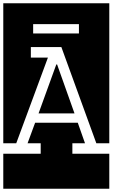

<svg xmlns="http://www.w3.org/2000/svg" viewBox="-32 -937 686 1170"><path d="M-12 -917H634V-64H555L342 -650H156V-586H260L67 -64H-12ZM170 -733H449V-790H170ZM316 -544 422 -246H203L311 -544ZM634 213H-12V0H216V-64H136L182 -189H442L486 -64H409V0H634Z"/></svg>

Font: Zilla Slab Highlight Regular
Style: Regular
Weight: 400
Designer: Typotheque Type Foundry
Foundry: Typotheque type foundry
Version: Version 1.1; 2017; ttfautohint (v1.6)